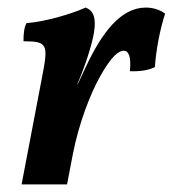

<svg xmlns="http://www.w3.org/2000/svg" viewBox="-20 -487 456 507"><path d="M206 -467C166 -449 96 -429 50 -426C43 -413 42 -395 42 -378C106 -378 108 -370 91 -283L37 0H157L172 -78C188 -162 219 -239 242 -281C275 -341 294 -353 307 -353C319 -353 327 -339 323 -299C348 -298 372 -301 389 -310C392 -354 402 -408 416 -451C401 -462 383 -467 365 -467C299 -467 249 -401 206 -309L185 -264H184C206 -316 222 -366 228 -400C234 -437 229 -458 206 -467Z"/></svg>

Font: Vollkorn Semibold
Style: Italic
Weight: 600
Italic angle: -11°
Designer: Friedrich Althausen
Foundry: Friedrich Althausen
Version: Version 4.015;PS 004.015;hotconv 1.0.88;makeotf.lib2.5.64775